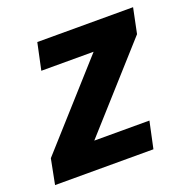

<svg xmlns="http://www.w3.org/2000/svg" viewBox="-113 -604 683 697"><g transform="rotate(-20 228.5 -255.0)"><path d="M-15 0 4 -97 282 -407H80L102 -510H472L452 -413L174 -103H387L365 0Z"/></g></svg>

Font: Saira Semi Condensed SemiBold
Style: Italic
Weight: 600
Width: 4
Italic angle: -12°
Designer: Hector Gatti with collaboration of the Omnibus-Type team
Foundry: Omnibus-Type
Version: Version 1.001; ttfautohint (v1.8)